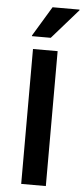

<svg xmlns="http://www.w3.org/2000/svg" viewBox="-60 -924 418 957"><g transform="rotate(5 149.0 -445.5)"><path d="M84.2 0V-675H207.5V0ZM73.3 -738.3V-741.7L163.3 -890.8H298.3V-887.5L167.5 -738.3Z"/></g></svg>

Font: Funnel Sans Light SemiBold
Style: Regular
Weight: 600
Version: Version 1.000